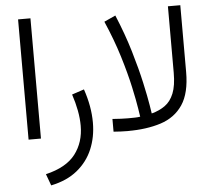

<svg xmlns="http://www.w3.org/2000/svg" viewBox="-60 -731 1172 1057"><g transform="rotate(-5 526.0 -202.0)"><path d="M146.5 -665V-0.5H78.1V-665Z M180.2 261.2 156.7 197.3Q270.5 170.4 320.6 105Q370.6 39.6 370.6 -51.8Q370.6 -92.3 362.3 -136.2Q354 -180.2 338.4 -227.1L405.8 -249.5Q439 -152.8 439 -63.5Q439 16.1 410.9 83Q382.8 149.9 325.4 196.5Q268.1 243.2 180.2 261.2Z M624 0Q605.5 0 586.4 -1Q567.4 -2 547.9 -3.4V-73.7Q575.2 -71.8 594.7 -70.8Q614.3 -69.8 633.8 -69.8Q656.7 -69.8 672.6 -70.3Q688.5 -70.8 701.2 -72.8Q701.2 -72.8 694.3 -117.4Q687.5 -162.1 670.9 -238.5Q654.3 -314.9 624.8 -411.4Q595.2 -507.8 550.3 -610.8L613.3 -639.6Q657.7 -533.7 687.3 -434.3Q716.8 -335 734.1 -256.1Q751.5 -177.2 758.8 -131.1Q766.1 -85 766.1 -85Q808.6 -96.2 840.1 -118.7Q871.6 -141.1 888.9 -183.8Q906.2 -226.6 906.2 -297.4V-665H974.6V-295.9Q974.6 -179.7 931.4 -115.2Q888.2 -50.8 809.6 -25.4Q731 0 624 0Z"/></g></svg>

Font: Vazirmatn UI FD Light
Style: Regular
Weight: 300
Designer: Saber Rastikerdar
Foundry: Saber Rastikerdar
Version: Version 33.003